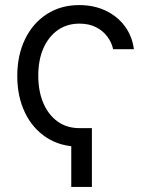

<svg xmlns="http://www.w3.org/2000/svg" viewBox="-20 -568 595 759"><path d="M343.3 -61.5V170.9H261.7V-61.5ZM293.9 11.7Q218.8 11.7 163.6 -24.4Q108.4 -60.5 78.4 -123.5Q48.3 -186.5 48.3 -267.1Q48.3 -349.6 78.9 -412.8Q109.4 -476.1 164.8 -512Q220.2 -547.9 293 -547.9Q351.1 -547.9 397.2 -526.1Q443.4 -504.4 472.9 -465.1Q502.4 -425.8 509.3 -373.5H427.2Q421.4 -400.4 404.1 -423.6Q386.7 -446.8 359.1 -460.7Q331.5 -474.6 293.9 -474.6Q245.1 -474.6 208.5 -449Q171.9 -423.3 151.6 -377.2Q131.3 -331.1 131.3 -269.5Q131.3 -207 151.4 -160.4Q171.4 -113.8 207.8 -87.6Q244.1 -61.5 293.9 -61.5Z"/></svg>

Font: V-Inter
Style: Regular-375
Weight: 375
Designer: Rasmus Andersson
Foundry: rsms
Version: Version 4.000;git-4146feb